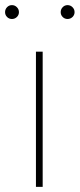

<svg xmlns="http://www.w3.org/2000/svg" viewBox="-52 -730 311 750"><path d="M114.7 0H88.4V-528.3H114.7ZM-32.2 -682.6Q-32.2 -693.8 -24.4 -701.9Q-16.6 -710 -5.4 -710Q5.9 -710 13.9 -701.9Q22 -693.8 22 -682.6Q22 -671.4 13.9 -663.6Q5.9 -655.8 -5.4 -655.8Q-16.6 -655.8 -24.4 -663.6Q-32.2 -671.4 -32.2 -682.6ZM185.1 -682.6Q185.1 -693.8 192.9 -701.9Q200.7 -710 211.9 -710Q223.1 -710 231.2 -701.9Q239.3 -693.8 239.3 -682.6Q239.3 -671.4 231.2 -663.6Q223.1 -655.8 211.9 -655.8Q200.7 -655.8 192.9 -663.6Q185.1 -671.4 185.1 -682.6Z"/></svg>

Font: Roboto Thin
Style: Regular
Weight: 250
Designer: Google
Version: Version 2.134; 2016